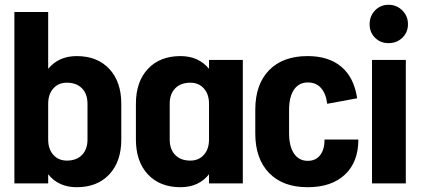

<svg xmlns="http://www.w3.org/2000/svg" viewBox="-20 -765 1763 801"><path d="M486 -332V-183Q486 -91 436 -37.5Q386 16 300 16Q224 16 181 -38V0H40V-715H181V-478Q225 -531 300 -531Q386 -531 436 -477.5Q486 -424 486 -332ZM345 -183V-332Q345 -373 322 -396.5Q299 -420 259 -420Q224 -420 202.5 -396Q181 -372 181 -332V-183Q181 -143 202.5 -119Q224 -95 259 -95Q299 -95 322 -118.5Q345 -142 345 -183Z M852 -515H993V0H852V-38Q809 16 733 16Q647 16 597 -37.5Q547 -91 547 -183V-332Q547 -424 597 -477.5Q647 -531 733 -531Q808 -531 852 -478ZM852 -183V-332Q852 -372 830.5 -396Q809 -420 774 -420Q734 -420 711 -396.5Q688 -373 688 -332V-183Q688 -142 711 -118.5Q734 -95 774 -95Q809 -95 830.5 -119Q852 -143 852 -183Z M1475 -183Q1475 -89 1419 -36.5Q1363 16 1264 16H1263Q1160 16 1102.5 -43.5Q1045 -103 1045 -208V-307Q1045 -413 1102.5 -472Q1160 -531 1263 -531H1264Q1351 -531 1404 -486.5Q1457 -442 1470 -355L1345 -332Q1340 -374 1319.5 -397.5Q1299 -421 1264 -421Q1227 -421 1206.5 -391Q1186 -361 1186 -306V-209Q1186 -155 1206.5 -124.5Q1227 -94 1264 -94Q1297 -94 1315.5 -117.5Q1334 -141 1334 -183Z M1673 0H1532V-515H1673ZM1522 -664Q1522 -698 1544.5 -721.5Q1567 -745 1601 -745Q1635 -745 1658.5 -721.5Q1682 -698 1682 -664Q1682 -630 1658.5 -607.5Q1635 -585 1601 -585Q1567 -585 1544.5 -607.5Q1522 -630 1522 -664Z"/></svg>

Font: Akshar SemiBold
Style: Regular
Weight: 600
Designer: Tall Chai
Foundry: Tall Chai
Version: Version 1.000